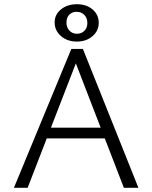

<svg xmlns="http://www.w3.org/2000/svg" viewBox="-20 -890 722 910"><path d="M567 0 327 -622H352L111 0H46L318 -658H373L636 0ZM165 -234 184 -285H483L509 -234ZM344 -693Q299 -693 269 -719Q239 -745 239 -784Q239 -821 269 -845.5Q299 -870 345 -870Q390 -870 419 -845Q448 -820 448 -782Q448 -744 418.5 -718.5Q389 -693 344 -693ZM345 -730Q366 -730 380 -744Q394 -758 394 -781Q394 -804 380 -819Q366 -834 343 -834Q322 -834 308.5 -820.5Q295 -807 295 -783Q295 -760 309 -745Q323 -730 345 -730Z"/></svg>

Font: Ysabeau Office Light
Style: Regular
Weight: 300
Designer: Christian Thalmann (Catharsis Fonts)
Version: Version 2.001;gftools[0.9.30]; featfreeze: tnum,lnum,ss02